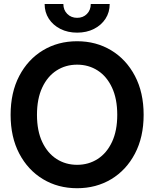

<svg xmlns="http://www.w3.org/2000/svg" viewBox="-20 -950 788 981"><path d="M374 11.7Q276.4 11.7 199.5 -34.7Q122.6 -81.1 78.4 -165.3Q34.2 -249.5 34.2 -363.3Q34.2 -477.5 78.4 -562Q122.6 -646.5 199.5 -692.9Q276.4 -739.3 374 -739.3Q471.2 -739.3 548.1 -692.9Q625 -646.5 669.4 -562Q713.9 -477.5 713.9 -363.3Q713.9 -249.5 669.4 -165Q625 -80.6 548.1 -34.4Q471.2 11.7 374 11.7ZM374 -107.9Q432.6 -107.9 479 -137.7Q525.4 -167.5 552.2 -224.6Q579.1 -281.7 579.1 -363.3Q579.1 -445.3 552.2 -502.7Q525.4 -560.1 479 -589.8Q432.6 -619.6 374 -619.6Q315.4 -619.6 269 -589.8Q222.7 -560.1 195.8 -502.7Q168.9 -445.3 168.9 -363.3Q168.9 -281.7 195.8 -224.6Q222.7 -167.5 269 -137.7Q315.4 -107.9 374 -107.9ZM374 -783.2Q326.2 -783.2 288.6 -802.2Q251 -821.3 229.5 -854.2Q208 -887.2 208 -929.7H303.7Q303.7 -898.9 323.7 -878.9Q343.8 -858.9 374 -858.9Q404.8 -858.9 424.3 -878.9Q443.8 -898.9 443.8 -929.7H540.5Q540.5 -887.2 519 -854.2Q497.6 -821.3 460 -802.2Q422.4 -783.2 374 -783.2Z"/></svg>

Font: Inter Display Semi Bold
Style: Regular
Weight: 600
Designer: Rasmus Andersson
Foundry: rsms
Version: Version 4.000;git-37864ae